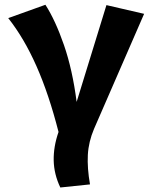

<svg xmlns="http://www.w3.org/2000/svg" viewBox="-20 -581 655 826"><path d="M437.9 -559 600 -521.5 384.6 -26.7Q361 28.7 357.9 85.4Q354.9 142.1 367.2 212.3L239.5 225.6Q212.3 168.7 211 109.5Q209.7 50.3 231.8 -13.3Q190.3 -175.9 136.9 -296.4Q83.6 -416.9 15.4 -503.1L175.4 -560.5Q218.5 -493.3 255.1 -387.4Q291.8 -281.5 309.7 -142.6Z"/></svg>

Font: Fira Code
Style: Bold
Weight: 700
Monospace: yes
Designer: Carrois Corporate, Edenspiekermann AG, Nikita Prokopov
Foundry: Carrois Corporate, Edenspiekermann AG, Nikita Prokopov
Version: Version 6.000; ttfautohint (v1.8.2) -l 8 -r 50 -G 200 -x 14 